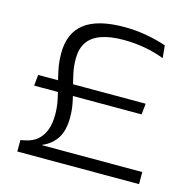

<svg xmlns="http://www.w3.org/2000/svg" viewBox="-98 -747 841 844"><g transform="rotate(15 323.0 -325.0)"><path d="M49.5 -299 54.5 -349H543.5L538.5 -299ZM150.5 -55H607V0H53V-52L74 -56.5Q107 -63 128.8 -81.8Q150.5 -100.5 161.2 -130Q172 -159.5 172 -199Q172 -233.5 165.2 -265.8Q158.5 -298 149.8 -330.2Q141 -362.5 134.2 -396.5Q127.5 -430.5 127.5 -468.5Q127.5 -559.5 186.5 -605Q245.5 -650.5 367 -650.5Q419 -650.5 468.8 -641.5Q518.5 -632.5 558.5 -618.5L564 -562Q520 -578.5 473.2 -586.8Q426.5 -595 378.5 -595Q317 -595 276.2 -580.2Q235.5 -565.5 215.5 -536Q195.5 -506.5 195.5 -461.5Q195.5 -428 202 -396.8Q208.5 -365.5 217 -334.5Q225.5 -303.5 232 -271.5Q238.5 -239.5 238.5 -204.5Q238.5 -144.5 215.5 -109.2Q192.5 -74 152 -57Z"/></g></svg>

Font: Anek Gujarati SemiExpanded Light
Style: Regular
Weight: 300
Width: 6
Designer: Mrunmayee Ghaisas (Gujarati), Yesha Goshar (Latin)
Foundry: Ek Type
Version: Version 1.003